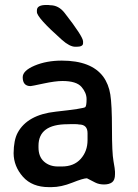

<svg xmlns="http://www.w3.org/2000/svg" viewBox="-20 -750 553 772"><path d="M212.9 -80.6H228.5Q277.3 -80.6 304.7 -111.3Q332 -142.1 332 -186.5V-214.4Q332 -249.5 297.4 -249.5L294.4 -250L291 -250.5L278.3 -251H261.7L258.3 -250.5H252Q134.8 -250.5 134.8 -164.1V-157.2Q134.8 -120.1 157 -100.3Q179.2 -80.6 212.9 -80.6ZM128.4 -701.7V-708.5Q128.4 -730 166 -730H173.8Q179.7 -729 181.6 -729Q215.8 -729 239.7 -698.2Q314 -603 314 -583.5V-576.2Q314 -562 288.1 -562H282.7Q260.3 -562 229 -589.8Q128.4 -679.2 128.4 -701.7ZM231 -424.3Q202.6 -424.3 154.8 -414.1Q106.9 -403.8 103 -403.8Q71.3 -403.8 71.3 -439.5Q71.3 -465.8 119.1 -486.1Q167 -506.3 228.5 -506.3Q346.7 -506.3 395 -441.9Q417 -411.6 423.6 -369.9Q430.2 -328.1 430.2 -231.9Q430.2 -135.7 436.3 -102.3Q442.4 -68.8 442.4 -59.6V-49.3Q442.4 -25.9 430.7 -17.1Q418.9 -8.3 398.4 -8.3Q377.9 -8.3 362.8 -16.1L329.6 -33.2Q314.9 -33.2 270.3 -15.4Q225.6 2.4 187.5 2.4H176.3Q109.4 2.4 72.3 -39.1Q35.2 -81.1 34.7 -133.8Q35.2 -186.5 50.8 -215.8Q89.8 -288.6 204.1 -301Q318.4 -313.5 323.2 -319.6Q328.1 -325.7 328.1 -351.3Q328.1 -377 307.6 -400.6Q287.1 -424.3 231 -424.3Z"/></svg>

Font: Averia Sans Libre
Style: Regular
Weight: 400
Version: Version 1.002